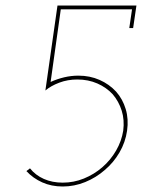

<svg xmlns="http://www.w3.org/2000/svg" viewBox="-20 -670 583 698"><path d="M476 -650H189L145 -341Q165 -358 195.5 -369.5Q226 -381 261 -381Q301 -381 334 -366.5Q367 -352 390 -327Q412 -301 422.5 -267.5Q433 -234 428 -195Q422 -157 402 -122.5Q382 -88 352 -62Q322 -36 285 -21Q248 -6 208 -6Q170 -6 139.5 -19.5Q109 -33 89 -58L76 -48Q100 -22 133.5 -7Q167 8 208 8Q250 8 289.5 -8Q329 -24 361 -52Q393 -79 414.5 -116Q436 -153 442 -195Q448 -237 437 -273.5Q426 -310 402 -337Q377 -364 342 -379.5Q307 -395 265 -395Q239 -395 213.5 -389Q188 -383 164 -372L201 -636H460L450 -568H464Z"/></svg>

Font: Josefin Slab Thin
Style: Italic
Weight: 100
Italic angle: -12°
Designer: Santiago Orozco
Foundry: Typemade
Version: Version 2.000